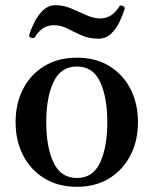

<svg xmlns="http://www.w3.org/2000/svg" viewBox="-20 -707 591 739"><path d="M276 12Q204 12 151 -20.5Q98 -53 69 -109Q40 -165 40 -237Q40 -309 69 -365Q98 -421 151 -453Q204 -485 276 -485Q348 -485 400.5 -453Q453 -421 482 -365Q511 -309 511 -237Q511 -165 482 -109Q453 -53 400.5 -20.5Q348 12 276 12ZM276 -22Q338 -22 365.5 -81.5Q393 -141 393 -237Q393 -332 365.5 -391.5Q338 -451 276 -451Q214 -451 186 -391.5Q158 -332 158 -237Q158 -141 186 -81.5Q214 -22 276 -22ZM358 -558Q323 -558 294 -571Q265 -584 239.5 -597Q214 -610 189 -610Q164 -610 146 -598.5Q128 -587 113 -562Q109 -559 100.5 -561.5Q92 -564 92 -571Q100 -597 113.5 -623.5Q127 -650 147 -668.5Q167 -687 194 -687Q225 -687 255 -674Q285 -661 313 -648.5Q341 -636 366 -636Q388 -636 406 -647Q424 -658 440 -683Q443 -688 452.5 -684Q462 -680 460 -673Q453 -651 440.5 -624Q428 -597 408 -577.5Q388 -558 358 -558Z"/></svg>

Font: Zen Antique
Style: Regular
Weight: 400
Designer: Yoshimichi Ohira
Foundry: Positype
Version: Version 1.001